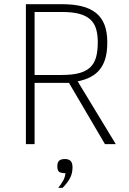

<svg xmlns="http://www.w3.org/2000/svg" viewBox="-20 -696 621 927"><path d="M486.8 0 313 -295.9H147V0H105V-675.8H278.8Q333.5 -675.8 374.5 -665.8Q415.5 -655.8 443.1 -633.8Q470.7 -611.8 484.4 -576.7Q498 -541.5 498 -491.2Q498 -447.8 489.3 -416Q480.5 -384.3 462.6 -361.6Q444.8 -338.9 418 -324.7Q391.1 -310.5 355 -303.2L539.1 0ZM452.1 -492.2Q452.1 -529.3 443.8 -556.9Q435.5 -584.5 415.5 -602.5Q395.5 -620.6 362.1 -629.4Q328.6 -638.2 277.8 -638.2H147V-334H277.8Q328.1 -334 361.6 -342.8Q395 -351.6 415.3 -370.6Q435.5 -389.6 443.8 -419.7Q452.1 -449.7 452.1 -492.2ZM261.2 210.9Q273.9 195.3 284.2 177.5Q294.4 159.7 295.9 140.1Q274.4 140.1 265.6 133.8Q256.8 127.4 256.8 106Q256.8 87.9 265.6 79.8Q274.4 71.8 293.9 71.8Q311 71.8 320.6 80.8Q330.1 89.8 330.1 111.8Q330.1 141.1 318.1 163.8Q306.2 186.5 282.2 210.9Z"/></svg>

Font: Clear Sans Thin
Style: Regular
Weight: 250
Foundry: Intel Corporation
Version: Version 1.00